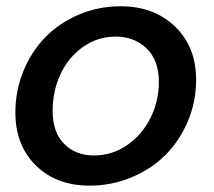

<svg xmlns="http://www.w3.org/2000/svg" viewBox="-20 -580 678 609"><path d="M602.1 -327.1Q602.1 -257.3 575.7 -195.1Q549.3 -132.8 504.4 -88.1Q459.5 -43.5 396.7 -17.3Q334 8.8 264.2 8.8Q158.7 8.8 93.8 -55.2Q28.8 -119.1 28.8 -223.1Q28.8 -292.5 54.2 -354.5Q79.6 -416.5 123.5 -461.7Q167.5 -506.8 229.7 -533.4Q292 -560.1 362.8 -560.1Q468.8 -560.1 535.4 -495.6Q602.1 -431.2 602.1 -327.1ZM147 -228Q147 -160.6 183.3 -123.8Q219.7 -86.9 277.8 -86.9Q335.4 -86.9 383.1 -119.6Q430.7 -152.3 457.3 -205.8Q483.9 -259.3 483.9 -319.8Q483.9 -388.7 445.1 -426.3Q406.2 -463.9 347.2 -463.9Q289.1 -463.9 242.7 -430.7Q196.3 -397.5 171.6 -344Q147 -290.5 147 -228Z"/></svg>

Font: SVN-Poppins Medium
Style: Italic
Weight: 500
Italic angle: -10°
Designer: Ninad Kale (Devanagari), Jonny Pinhorn (Latin)
Foundry: Indian Type Foundry
Version: Version 3.002 2017